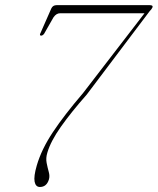

<svg xmlns="http://www.w3.org/2000/svg" viewBox="-20 -720 613 746"><path d="M170 -22.5Q161 6.5 135 6.5Q118.5 6.5 114.5 -14Q110.5 -34.5 123 -77.5Q141.5 -140.5 185.8 -207Q230 -273.5 302 -357.5L541.5 -668.5H213.5Q199 -668.5 188 -653L151.5 -589Q146 -581.5 139.5 -581.5Q132 -582 137.5 -592L179.5 -687.5Q185.5 -700 200 -700H561.5Q575.5 -700 572.5 -691.5Q570 -685 561 -676L317 -352.5Q256.5 -284 216.8 -227.8Q177 -171.5 164 -127Q157.5 -106 161.2 -87Q165 -68 169.5 -51.8Q174 -35.5 170 -22.5Z"/></svg>

Font: Fraunces 72pt S000 Thin
Style: Italic
Weight: 100
Italic angle: -16°
Version: Version 1.000; ttfautohint (v1.8.3)